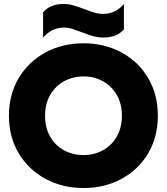

<svg xmlns="http://www.w3.org/2000/svg" viewBox="-20 -932 840 967"><path d="M197 -870Q232 -912 302 -912Q324 -912 346 -906Q368 -900 403 -887Q433 -875 455 -868.5Q477 -862 499 -862Q562 -862 604 -912V-784Q570 -743 499 -743Q474 -743 450 -749.5Q426 -756 394 -769Q362 -781 342.5 -787Q323 -793 302 -793Q240 -793 197 -742ZM25 -349Q25 -456 74.5 -539Q124 -622 209.5 -668Q295 -714 401 -714Q506 -714 591.5 -668Q677 -622 726 -539Q775 -456 775 -349Q775 -242 726 -159.5Q677 -77 591.5 -31Q506 15 401 15Q295 15 209.5 -31Q124 -77 74.5 -159.5Q25 -242 25 -349ZM594 -349Q594 -409 568.5 -453.5Q543 -498 499 -522.5Q455 -547 401 -547Q346 -547 302 -522.5Q258 -498 232.5 -453.5Q207 -409 207 -349Q207 -289 232.5 -244Q258 -199 302.5 -175Q347 -151 401 -151Q454 -151 498 -175Q542 -199 568 -244Q594 -289 594 -349Z"/></svg>

Font: Prompt
Style: Bold
Weight: 700
Designer: Katatrad Team
Foundry: CadsonDemak
Version: Version 1.000